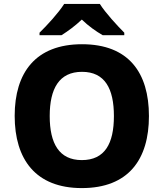

<svg xmlns="http://www.w3.org/2000/svg" viewBox="-20 -951 836 981"><path d="M490 -931H308C279 -885 220 -821 182 -784V-771H294C329 -793 363 -818 398 -851C432 -818 470 -791 505 -771H615V-784C580 -819 519 -885 490 -931ZM741 -358C741 -580 637 -725 399 -725C162 -725 55 -580 55 -359C55 -137 162 10 398 10C637 10 741 -137 741 -358ZM234 -358C234 -498 282 -584 399 -584C516 -584 562 -498 562 -358C562 -218 516 -133 398 -133C282 -133 234 -218 234 -358Z"/></svg>

Font: Noto Sans Bengali UI ExtraBold
Style: Regular
Weight: 800
Designer: Jelle Bosma - Monotype Design Team
Foundry: Monotype Imaging Inc.
Version: Version 2.003